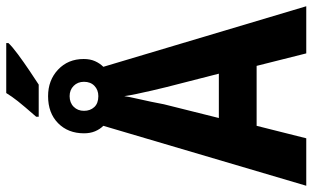

<svg xmlns="http://www.w3.org/2000/svg" viewBox="-213 -788 1001 615"><g transform="rotate(-90 287.5 -480.5)"><path d="M221 -865Q256 -905 271 -924Q286 -943 297 -961H457V-954Q446 -942 421 -923.5Q396 -905 368.5 -886.5Q341 -868 324 -857H221ZM192 -650Q181 -661 174.5 -676.5Q168 -692 168 -712Q168 -763 200.5 -795Q233 -827 287 -827Q338 -827 372 -795Q406 -763 406 -713Q406 -692 399 -676.5Q392 -661 381 -650L575 0H424L384 -159H192L152 0H0ZM287 -666Q307 -666 320 -678.5Q333 -691 333 -712Q333 -732 320 -745Q307 -758 287 -758Q266 -758 253 -745Q240 -732 240 -712Q240 -692 252 -679Q264 -666 287 -666ZM217 -280H359L316 -448Q311 -468 305 -494Q299 -520 294 -544Q289 -568 287 -583Q285 -568 279.5 -544.5Q274 -521 269 -496.5Q264 -472 261 -456Z"/></g></svg>

Font: Noto Sans Condensed
Style: Bold
Weight: 700
Width: 3
Designer: Monotype Design Team
Foundry: Monotype Imaging Inc.
Version: Version 2.013; ttfautohint (v1.8.4.7-5d5b)